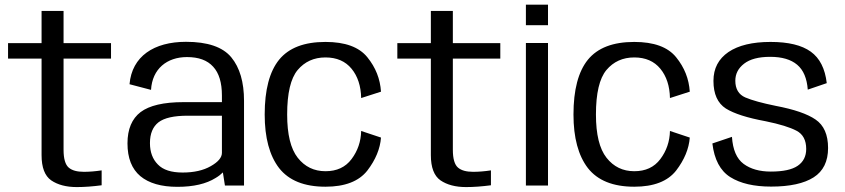

<svg xmlns="http://www.w3.org/2000/svg" viewBox="-20 -772 3516 799"><path d="M299.5 6.5C331 6.5 365.5 4 403 -1V-63C376.5 -59 352 -57 329 -57C301 -57 280 -62.5 266 -74.5C252 -86.5 244.5 -111 244.5 -148.5V-528H442V-592.5H244.5V-726.5H153V-592.5H13.5V-528H153V-126.5C153 -75 166.5 -40 193 -21.5C220 -3 255.5 6.5 299.5 6.5Z M916 0H995.5V-352.5C995.5 -430 978 -490.5 942.5 -533.5C907 -576.5 844 -598 754 -598C620.5 -598 529 -537.5 519 -421.5L608.5 -398C613.5 -485.5 675 -534.5 758 -534.5C806.5 -534.5 842.5 -521.5 867 -494.5C891.5 -468 903.5 -428 903.5 -374.5V-347H744C661 -347 601.5 -333 565 -305.5C529 -278 510.5 -234.5 510.5 -175.5C510.5 -114 528.5 -69 564 -39C599.5 -9.5 651 5.5 718.5 5.5C785.5 5.5 838.5 -7 877.5 -31.5C889.5 -38.5 899.5 -46.5 907.5 -54.5ZM903.5 -136C903.5 -116.5 888 -98 857 -80.5C826.5 -63 787.5 -54 740 -54C693 -54 658.5 -65 637 -87.5C615 -109.5 604 -139.5 604 -176.5C604 -216 616 -244.5 639.5 -263C663.5 -281.5 704 -290.5 761.5 -290.5H903.5Z M1334.5 5C1415.5 5 1473.5 -17.5 1508.5 -62C1543 -107 1562 -153 1565.5 -199.5L1483 -227C1482 -183 1468.5 -144 1443 -110C1417.5 -76 1381.5 -59.5 1334.5 -59.5C1287 -59.5 1248.5 -78 1219 -115.5C1189.5 -153 1175 -213 1175 -295.5C1175 -384 1189.5 -445.5 1218.5 -480.5C1248 -515.5 1286.5 -533 1334.5 -533C1381.5 -533 1417.5 -517 1443 -486C1468.5 -455 1482 -414 1483 -364L1565.5 -390.5C1562 -443.5 1543.5 -491 1508.5 -534C1474 -576.5 1416 -597.5 1334.5 -597.5C1246 -597.5 1182 -573 1141.5 -523.5C1101.5 -474 1081.5 -398 1081.5 -295.5C1081.5 -199 1101.5 -124.5 1141.5 -72.5C1182 -21 1246 5 1334.5 5Z M1919.5 6.5C1951 6.5 1985.5 4 2023 -1V-63C1996.5 -59 1972 -57 1949 -57C1921 -57 1900 -62.5 1886 -74.5C1872 -86.5 1864.5 -111 1864.5 -148.5V-528H2062V-592.5H1864.5V-726.5H1773V-592.5H1633.5V-528H1773V-126.5C1773 -75 1786.5 -40 1813 -21.5C1840 -3 1875.5 6.5 1919.5 6.5Z M2168.5 0H2260.5V-593H2168.5ZM2168.5 -752.5V-667H2260.5V-752.5Z M2619.5 5C2700.5 5 2758.5 -17.5 2793.5 -62C2828 -107 2847 -153 2850.5 -199.5L2768 -227C2767 -183 2753.5 -144 2728 -110C2702.5 -76 2666.5 -59.5 2619.5 -59.5C2572 -59.5 2533.5 -78 2504 -115.5C2474.5 -153 2460 -213 2460 -295.5C2460 -384 2474.5 -445.5 2503.5 -480.5C2533 -515.5 2571.5 -533 2619.5 -533C2666.5 -533 2702.5 -517 2728 -486C2753.5 -455 2767 -414 2768 -364L2850.5 -390.5C2847 -443.5 2828.5 -491 2793.5 -534C2759 -576.5 2701 -597.5 2619.5 -597.5C2531 -597.5 2467 -573 2426.5 -523.5C2386.5 -474 2366.5 -398 2366.5 -295.5C2366.5 -199 2386.5 -124.5 2426.5 -72.5C2467 -21 2531 5 2619.5 5Z M3189 4.5C3267 4.5 3326 -8.5 3366 -34C3406 -59.5 3426 -100.5 3426 -156C3426 -211.5 3408.5 -251 3374 -274.5C3340 -298 3284.5 -317 3208 -331.5C3151.5 -343 3109.5 -354.5 3081.5 -366.5C3054 -378.5 3040 -402 3040 -436C3040 -464.5 3052 -488 3076.5 -507C3101 -526 3137 -535.5 3185 -535.5C3234 -535.5 3271.5 -524.5 3297.5 -502.5C3323.5 -480.5 3338 -446 3341.5 -399L3420.5 -426C3413.5 -486.5 3391.5 -530 3354 -557C3316.5 -584 3261 -597.5 3186.5 -597.5C3111.5 -597.5 3053 -583.5 3011.5 -555.5C2970 -527 2949 -487.5 2949 -435.5C2949 -380.5 2966.5 -342.5 3000.5 -320.5C3035 -299 3090 -281.5 3166 -267.5C3225 -255.5 3268 -242 3294.5 -228C3321.5 -214 3335 -188.5 3335 -152C3335 -121.5 3323 -98 3299.5 -82C3276 -66 3239 -58 3187.5 -58C3141.5 -58 3103.5 -68.5 3074.5 -90C3045.5 -111.5 3029.5 -149 3026 -202.5L2944.5 -175C2952.5 -108.5 2977 -61.5 3019 -35C3061 -8.5 3118 4.5 3189 4.5Z"/></svg>

Font: Anybody
Style: Regular
Weight: 400
Designer: Tyler Finck
Foundry: Etcetera Type Company
Version: Version 1.110